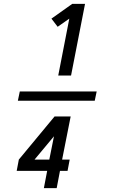

<svg xmlns="http://www.w3.org/2000/svg" viewBox="-20 -820 590 989"><path d="M72 -301 82 -349H478L468 -301ZM280 -431 337 -724 277 -682 245 -724 352 -800H418L346 -431ZM206 149 223 60H66L77 2L261 -220H344L300 2H339L328 60H289L272 149ZM158 2H234L258 -118Z"/></svg>

Font: Lode Term
Style: Italic
Weight: 400
Italic angle: -11°
Monospace: yes
Designer: Belleve Invis
Foundry: Belleve Invis
Version: Version 29.2.0